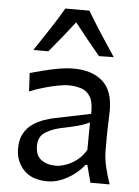

<svg xmlns="http://www.w3.org/2000/svg" viewBox="-57 -868 666 923"><g transform="rotate(5 276.0 -406.5)"><path d="M206.5 11.2Q131.8 11.2 92.3 -30.3Q52.7 -71.8 52.7 -134.3Q52.7 -177.7 68.8 -206.5Q85 -235.4 110.6 -252.9Q136.2 -270.5 165 -280.5Q193.8 -290.5 219.2 -295.4L388.2 -330.1Q390.1 -383.8 374.5 -411.1Q358.9 -438.5 330.6 -448Q302.2 -457.5 265.6 -457.5Q251.5 -457.5 222.2 -452.4Q192.9 -447.3 156 -437Q119.1 -426.8 81.5 -411.6L76.7 -500Q101.6 -506.8 137.2 -516.1Q172.9 -525.4 211.9 -532.5Q251 -539.6 286.1 -539.6Q373.5 -539.6 424.8 -495.6Q476.1 -451.7 476.1 -354Q476.1 -330.1 474.4 -293.7Q472.7 -257.3 472.7 -224.1V-162.6Q472.7 -127 481.4 -86.7Q490.2 -46.4 506.3 0H413.6L391.6 -83.5H382.8Q351.6 -43 303 -15.9Q254.4 11.2 206.5 11.2ZM240.7 -66.9Q262.2 -66.9 289.6 -76.7Q316.9 -86.4 342.8 -106.4Q368.7 -126.5 385.3 -156.7L386.2 -288.6Q377.9 -284.2 364.7 -278.8Q351.6 -273.4 325.9 -266.6Q300.3 -259.8 254.9 -250.5Q210 -241.7 176 -220.9Q142.1 -200.2 142.1 -154.8Q142.1 -107.4 170.4 -87.2Q198.7 -66.9 240.7 -66.9ZM401.4 -609.9Q370.1 -647.5 339.1 -685.8Q308.1 -724.1 278.3 -762.2Q221.2 -688 157.2 -611.8H84.5Q120.6 -665.5 155.3 -718.3Q189.9 -771 220.7 -823.7H336.9Q368.2 -771 402.3 -718Q436.5 -665 472.7 -611.3Z"/></g></svg>

Font: Pinar-FD Medium
Style: Regular
Weight: 500
Designer: Amin Abedi
Version: Version 3.000